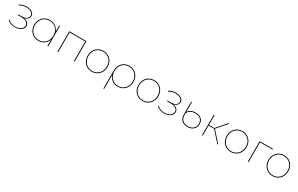

<svg xmlns="http://www.w3.org/2000/svg" viewBox="265 -2258 6502 4189"><g transform="rotate(30 3516.5 -163.0)"><path d="M230 3Q179 3 126 -14.5Q73 -32 33 -71L46 -84Q83 -47 134 -30.5Q185 -14 235 -15Q289 -16 330.5 -33.5Q372 -51 395.5 -81Q419 -111 419 -147Q419 -200 370.5 -230Q322 -260 241 -260H155V-279H242Q287 -279 324 -291.5Q361 -304 382.5 -328.5Q404 -353 404 -387Q404 -425 379 -450.5Q354 -476 313.5 -489Q273 -502 226 -501Q187 -500 146 -488.5Q105 -477 67 -454L58 -471Q99 -496 143 -508Q187 -520 232 -520Q283 -520 327 -505Q371 -490 397.5 -460.5Q424 -431 424 -389Q424 -350 400 -322Q376 -294 336 -279Q296 -264 247 -264L250 -275Q341 -275 390 -240Q439 -205 439 -147Q439 -100 409.5 -66.5Q380 -33 332.5 -15Q285 3 230 3Z M819 3Q748 3 691 -30.5Q634 -64 601 -123.5Q568 -183 568 -259Q568 -336 601 -394.5Q634 -453 691 -486.5Q748 -520 819 -520Q890 -520 946 -486.5Q1002 -453 1034.5 -394.5Q1067 -336 1067 -259Q1067 -183 1034.5 -123.5Q1002 -64 946 -30.5Q890 3 819 3ZM819 -16Q885 -16 937.5 -47Q990 -78 1020 -133Q1050 -188 1050 -259Q1050 -331 1020 -385.5Q990 -440 937.5 -470.5Q885 -501 819 -501Q753 -501 701 -470.5Q649 -440 618.5 -385.5Q588 -331 588 -259Q588 -188 618.5 -133Q649 -78 701 -47Q753 -16 819 -16ZM1050 0V-190L1060 -260L1050 -330V-517H1070V0Z M1302 0V-517H1736V0H1716V-506L1724 -498H1314L1322 -506V0Z M2166 3Q2094 3 2037.5 -30.5Q1981 -64 1948 -123.5Q1915 -183 1915 -259Q1915 -336 1948 -394.5Q1981 -453 2037.5 -486.5Q2094 -520 2166 -520Q2238 -520 2295 -486.5Q2352 -453 2384.5 -394.5Q2417 -336 2417 -259Q2417 -183 2384.5 -123.5Q2352 -64 2295 -30.5Q2238 3 2166 3ZM2166 -16Q2232 -16 2284.5 -47Q2337 -78 2367 -133Q2397 -188 2397 -259Q2397 -331 2367 -385.5Q2337 -440 2284.5 -470.5Q2232 -501 2166 -501Q2100 -501 2048 -470.5Q1996 -440 1965.5 -385.5Q1935 -331 1935 -259Q1935 -188 1965.5 -133Q1996 -78 2048 -47Q2100 -16 2166 -16Z M2571 194V-258Q2571 -335 2603 -394Q2635 -453 2690.5 -486.5Q2746 -520 2818 -520Q2891 -520 2948 -486Q3005 -452 3037.5 -393Q3070 -334 3070 -258Q3070 -183 3037.5 -124Q3005 -65 2948 -31Q2891 3 2818 3Q2731 3 2668.5 -45.5Q2606 -94 2583 -179L2591 -180V194ZM2819 -16Q2886 -16 2938 -47Q2990 -78 3020 -133Q3050 -188 3050 -258Q3050 -329 3020 -383.5Q2990 -438 2938 -469.5Q2886 -501 2819 -501Q2752 -501 2700.5 -470Q2649 -439 2620 -384.5Q2591 -330 2591 -259Q2591 -188 2620 -133Q2649 -78 2700.5 -47Q2752 -16 2819 -16Z M3445 3Q3373 3 3316.5 -30.5Q3260 -64 3227 -123.5Q3194 -183 3194 -259Q3194 -336 3227 -394.5Q3260 -453 3316.5 -486.5Q3373 -520 3445 -520Q3517 -520 3574 -486.5Q3631 -453 3663.5 -394.5Q3696 -336 3696 -259Q3696 -183 3663.5 -123.5Q3631 -64 3574 -30.5Q3517 3 3445 3ZM3445 -16Q3511 -16 3563.5 -47Q3616 -78 3646 -133Q3676 -188 3676 -259Q3676 -331 3646 -385.5Q3616 -440 3563.5 -470.5Q3511 -501 3445 -501Q3379 -501 3327 -470.5Q3275 -440 3244.5 -385.5Q3214 -331 3214 -259Q3214 -188 3244.5 -133Q3275 -78 3327 -47Q3379 -16 3445 -16Z M3989 3Q3938 3 3885 -14.5Q3832 -32 3792 -71L3805 -84Q3842 -47 3893 -30.5Q3944 -14 3994 -15Q4048 -16 4089.5 -33.5Q4131 -51 4154.5 -81Q4178 -111 4178 -147Q4178 -200 4129.5 -230Q4081 -260 4000 -260H3914V-279H4001Q4046 -279 4083 -291.5Q4120 -304 4141.5 -328.5Q4163 -353 4163 -387Q4163 -425 4138 -450.5Q4113 -476 4072.5 -489Q4032 -502 3985 -501Q3946 -500 3905 -488.5Q3864 -477 3826 -454L3817 -471Q3858 -496 3902 -508Q3946 -520 3991 -520Q4042 -520 4086 -505Q4130 -490 4156.5 -460.5Q4183 -431 4183 -389Q4183 -350 4159 -322Q4135 -294 4095 -279Q4055 -264 4006 -264L4009 -275Q4100 -275 4149 -240Q4198 -205 4198 -147Q4198 -100 4168.5 -66.5Q4139 -33 4091.5 -15Q4044 3 3989 3Z M4577 3Q4483 3 4429 -48.5Q4375 -100 4375 -183V-517H4395V-268Q4418 -309 4465 -334.5Q4512 -360 4581 -360Q4646 -360 4691 -336.5Q4736 -313 4759 -273.5Q4782 -234 4782 -184Q4782 -134 4758.5 -91.5Q4735 -49 4689.5 -23Q4644 3 4577 3ZM4579 -16Q4640 -16 4680.5 -39Q4721 -62 4741.5 -100.5Q4762 -139 4762 -183Q4762 -250 4716 -295.5Q4670 -341 4578 -341Q4512 -341 4465 -313Q4418 -285 4395 -236V-184Q4395 -108 4444.5 -62Q4494 -16 4579 -16Z M5331 0 5094 -263 5112 -271 5355 0ZM4944 0V-517H4964V0ZM4957 -254V-272H5114V-254ZM5112 -257 5094 -263 5315 -517H5339Z M5668 3Q5596 3 5539.5 -30.5Q5483 -64 5450 -123.5Q5417 -183 5417 -259Q5417 -336 5450 -394.5Q5483 -453 5539.5 -486.5Q5596 -520 5668 -520Q5740 -520 5797 -486.5Q5854 -453 5886.5 -394.5Q5919 -336 5919 -259Q5919 -183 5886.5 -123.5Q5854 -64 5797 -30.5Q5740 3 5668 3ZM5668 -16Q5734 -16 5786.5 -47Q5839 -78 5869 -133Q5899 -188 5899 -259Q5899 -331 5869 -385.5Q5839 -440 5786.5 -470.5Q5734 -501 5668 -501Q5602 -501 5550 -470.5Q5498 -440 5467.5 -385.5Q5437 -331 5437 -259Q5437 -188 5467.5 -133Q5498 -78 5550 -47Q5602 -16 5668 -16Z M6099 0V-517H6435V-498H6111L6119 -506V0Z M6719 3Q6647 3 6590.5 -30.5Q6534 -64 6501 -123.5Q6468 -183 6468 -259Q6468 -336 6501 -394.5Q6534 -453 6590.5 -486.5Q6647 -520 6719 -520Q6791 -520 6848 -486.5Q6905 -453 6937.5 -394.5Q6970 -336 6970 -259Q6970 -183 6937.5 -123.5Q6905 -64 6848 -30.5Q6791 3 6719 3ZM6719 -16Q6785 -16 6837.5 -47Q6890 -78 6920 -133Q6950 -188 6950 -259Q6950 -331 6920 -385.5Q6890 -440 6837.5 -470.5Q6785 -501 6719 -501Q6653 -501 6601 -470.5Q6549 -440 6518.5 -385.5Q6488 -331 6488 -259Q6488 -188 6518.5 -133Q6549 -78 6601 -47Q6653 -16 6719 -16Z"/></g></svg>

Font: Montserrat Alternates Thin
Style: Regular
Weight: 100
Designer: Julieta Ulanovsky
Foundry: Julieta Ulanovsky
Version: Version 9.000